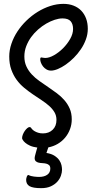

<svg xmlns="http://www.w3.org/2000/svg" viewBox="-20 -729 474 993"><path d="M351.1 -111.8Q351.1 -85 342 -60.8Q333 -36.6 316.9 -17.3Q300.8 2 278.6 15.1Q256.3 28.3 230 33.2L220.2 62Q246.6 66.4 262.5 76.9Q278.3 87.4 286.9 100.1Q295.4 112.8 298.1 125.7Q300.8 138.7 300.8 148.9Q300.8 162.6 295.2 179.2Q289.6 195.8 276.9 210.2Q264.2 224.6 243.4 234.4Q222.7 244.1 192.9 244.1Q150.4 244.1 132.8 233.9Q115.2 223.6 115.2 201.2Q115.2 197.8 116.2 192.9Q117.2 188 118.9 183.8Q120.6 179.7 123 177.2Q125.5 174.8 128.9 176.8Q134.3 179.7 141.1 181.4Q147.9 183.1 155.3 184.1Q162.6 185.1 169.4 185.5Q176.3 186 182.1 186Q208.5 186 224.4 174.8Q240.2 163.6 240.2 143.1Q240.2 130.9 234.1 125.2Q228 119.6 219.2 117.4Q210.4 115.2 199.7 114.7Q189 114.3 180.2 112.3Q171.4 110.4 165.3 105Q159.2 99.6 159.2 87.9Q159.2 85 160.6 78.6Q162.1 72.3 164.3 64.5Q166.5 56.6 168.7 48.6Q170.9 40.5 172.9 34.2Q149.9 31.2 134.8 24.2Q119.6 17.1 110.6 9.3Q101.6 1.5 97.9 -5.1Q94.2 -11.7 94.2 -14.2Q94.2 -22.9 98.1 -33Q102.1 -43 107.9 -51.5Q113.8 -60.1 120.6 -65.9Q127.4 -71.8 132.8 -71.8Q139.6 -71.8 144 -63Q145 -62 148.9 -58.1Q152.8 -54.2 159.9 -50Q167 -45.9 177.5 -42.5Q188 -39.1 202.1 -39.1Q232.9 -39.1 252.4 -57.9Q272 -76.7 272 -108.9Q272 -131.3 261.5 -148.9Q251 -166.5 233.9 -181.6Q216.8 -196.8 194.8 -211.2Q172.9 -225.6 149.9 -241.2Q127 -256.8 105 -274.9Q83 -293 65.9 -316.4Q48.8 -339.8 38.3 -369.4Q27.8 -398.9 27.8 -437Q27.8 -469.7 39.1 -502.9Q50.3 -536.1 70.1 -566.2Q89.8 -596.2 116.7 -622.3Q143.6 -648.4 174.8 -667.7Q206.1 -687 240 -698Q273.9 -709 308.1 -709Q337.4 -709 360.8 -699.7Q384.3 -690.4 400.4 -673.6Q416.5 -656.7 425.3 -633.1Q434.1 -609.4 434.1 -580.1Q434.1 -552.2 424.3 -525.4Q414.6 -498.5 398.4 -474.6Q382.3 -450.7 362.1 -430.4Q341.8 -410.2 320.6 -395.3Q299.3 -380.4 279.3 -372.1Q259.3 -363.8 244.1 -363.8Q231 -363.8 220.5 -369.9Q210 -376 202.9 -385Q195.8 -394 191.9 -404.1Q188 -414.1 188 -421.9Q188 -428.2 189.7 -430.2Q191.4 -432.1 194.6 -431.9Q197.8 -431.6 202.6 -430.4Q207.5 -429.2 213.9 -429.2Q234.4 -429.2 259.3 -443.4Q284.2 -457.5 306.2 -479.5Q328.1 -501.5 343 -527.8Q357.9 -554.2 357.9 -579.1Q357.9 -604.5 345.5 -619.1Q333 -633.8 303.2 -633.8Q284.7 -633.8 262.9 -626.7Q241.2 -619.6 219.2 -606.9Q197.3 -594.2 176.8 -576.2Q156.2 -558.1 140.6 -536.4Q125 -514.6 115.5 -489.5Q106 -464.4 106 -437Q106 -408.2 116.5 -385.5Q127 -362.8 144.3 -344.2Q161.6 -325.7 183.6 -310.1Q205.6 -294.4 228.5 -279.1Q251.5 -263.7 273.4 -247.3Q295.4 -231 312.7 -211.2Q330.1 -191.4 340.6 -167.2Q351.1 -143.1 351.1 -111.8Z"/></svg>

Font: Grand Hotel
Style: Regular
Weight: 400
Designer: Brian J. Bonislawsky & Jim Lyles for Astigmatic (AOETI)
Foundry: Astigmatic (AOETI)
Version: Version 001.000